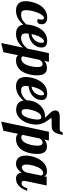

<svg xmlns="http://www.w3.org/2000/svg" viewBox="1024 -1841 1054 3168"><g transform="rotate(90 1551.0 -257.0)"><path d="M29.3 -31.2Q-13.2 -70.8 -13.2 -152.8Q-13.2 -183.6 -7.1 -221.4Q-1 -259.3 11.7 -296.9Q41.5 -388.2 96.2 -442.4Q163.6 -508.8 255.9 -508.8Q315.9 -508.8 344.7 -480Q367.2 -457 367.2 -417Q367.2 -381.8 351.6 -362.3Q336.9 -344.2 314 -344.2Q297.4 -344.2 278.8 -356Q291 -387.7 291 -415Q291 -434.1 283.9 -445.1Q276.9 -456.1 263.2 -456.1Q233.9 -456.1 202.1 -404.3Q173.3 -358.4 154.3 -287.6Q134.8 -218.3 134.8 -162.1Q134.8 -113.3 153.3 -94.7Q169.4 -78.1 207 -78.1Q261.2 -78.1 306.2 -107.4Q325.2 -119.6 342.8 -136.5Q360.4 -153.3 383.8 -179.2H418Q370.6 -99.1 309.1 -51.8Q233.4 5.9 143.1 5.9Q69.3 5.9 29.3 -31.2Z M413.1 -31.2Q370.6 -70.8 370.6 -152.8Q370.6 -183.6 376.7 -221.2Q382.8 -258.8 395 -296.4Q408.7 -338.4 429.9 -376Q451.2 -413.6 479.5 -442.4Q544.9 -508.8 640.6 -508.8Q701.7 -508.8 729.5 -479.5Q751 -456.5 751 -413.1Q751 -370.6 732.4 -333.3Q713.9 -295.9 681.2 -267.1Q648.4 -238.8 606.9 -221.9Q565.4 -205.1 521 -202.1Q518.6 -176.8 518.6 -162.1Q518.6 -113.3 537.1 -94.7Q553.2 -78.1 590.8 -78.1Q645 -78.1 689.9 -107.4Q709 -119.6 726.6 -136.5Q744.1 -153.3 767.6 -179.2H801.8Q754.4 -99.1 692.9 -51.8Q617.2 5.9 526.9 5.9Q453.1 5.9 413.1 -31.2ZM629.9 -303.2Q650.4 -326.7 662.1 -355.7Q673.8 -384.8 673.8 -415Q673.8 -435.1 668.2 -445.6Q662.6 -456.1 648.9 -456.1Q630.9 -456.1 612.5 -438.5Q594.2 -420.9 577.1 -390.1Q561.5 -361.3 548.8 -324.7Q536.1 -288.1 528.8 -250Q556.6 -252 583 -266.1Q609.4 -280.3 629.9 -303.2Z M843.8 -537.1H987.8L971.7 -461.9Q1022.5 -504.9 1088.4 -504.9Q1144.5 -504.9 1175.3 -470.7Q1210.4 -430.7 1210.4 -347.2Q1210.4 -266.6 1189.9 -195.8Q1164.1 -105.5 1114.7 -55.7Q1054.2 5.9 964.4 5.9Q929.7 5.9 907.2 -4.9Q890.1 -12.7 879.4 -29.8L827.6 213.9L676.8 250ZM1016.6 -130.4Q1043.9 -168.9 1060.5 -238.8Q1073.7 -294.9 1073.7 -350.1Q1073.7 -399.4 1055.7 -420.4Q1043.9 -433.1 1023.4 -433.1Q1005.4 -433.1 986.8 -420.4Q968.3 -407.7 954.6 -383.8L895.5 -104Q898.9 -94.2 908.4 -87.6Q918 -81.1 933.6 -81.1Q981.9 -81.1 1016.6 -130.4Z M1279.8 -31.2Q1237.3 -70.8 1237.3 -152.8Q1237.3 -183.6 1243.4 -221.2Q1249.5 -258.8 1261.7 -296.4Q1275.4 -338.4 1296.6 -376Q1317.9 -413.6 1346.2 -442.4Q1411.6 -508.8 1507.3 -508.8Q1568.4 -508.8 1596.2 -479.5Q1617.7 -456.5 1617.7 -413.1Q1617.7 -370.6 1599.1 -333.3Q1580.6 -295.9 1547.9 -267.1Q1515.1 -238.8 1473.6 -221.9Q1432.1 -205.1 1387.7 -202.1Q1385.3 -176.8 1385.3 -162.1Q1385.3 -113.3 1403.8 -94.7Q1419.9 -78.1 1457.5 -78.1Q1511.7 -78.1 1556.6 -107.4Q1575.7 -119.6 1593.3 -136.5Q1610.8 -153.3 1634.3 -179.2H1668.5Q1621.1 -99.1 1559.6 -51.8Q1483.9 5.9 1393.6 5.9Q1319.8 5.9 1279.8 -31.2ZM1496.6 -303.2Q1517.1 -326.7 1528.8 -355.7Q1540.5 -384.8 1540.5 -415Q1540.5 -435.1 1534.9 -445.6Q1529.3 -456.1 1515.6 -456.1Q1497.6 -456.1 1479.2 -438.5Q1460.9 -420.9 1443.8 -390.1Q1428.2 -361.3 1415.5 -324.7Q1402.8 -288.1 1395.5 -250Q1423.3 -252 1449.7 -266.1Q1476.1 -280.3 1496.6 -303.2Z M1663.6 -36.6Q1621.1 -79.1 1621.1 -165Q1621.1 -222.7 1639.2 -277.6Q1657.2 -332.5 1691.9 -376Q1728.5 -421.4 1779.5 -447.3Q1830.6 -473.1 1894 -473.1Q1900.9 -473.1 1903.3 -472.7Q1905.8 -472.2 1911.1 -472.2Q1894 -493.2 1869.6 -516.6Q1845.2 -539.6 1828.4 -558.8Q1811.5 -578.1 1800.8 -597.2Q1789.1 -617.7 1789.1 -642.1Q1789.1 -680.2 1814.9 -698Q1840.8 -715.8 1897.5 -715.8H2049.3H2094.2Q2111.8 -715.8 2122.8 -720Q2133.8 -724.1 2139.6 -734.4Q2145 -742.7 2150.4 -764.2H2194.3Q2182.1 -705.1 2168.7 -669.9Q2155.3 -634.8 2136.7 -615.7Q2118.2 -596.7 2092.3 -589.4Q2066.4 -582 2025.4 -582H1929.2Q1922.9 -582 1919.7 -579.8Q1916.5 -577.6 1916.5 -569.8Q1916.5 -565.4 1924.3 -556.2L1931.2 -547.9Q1935.5 -542 1947.3 -526.6Q1959 -511.2 1969.7 -495.6Q2000.5 -450.7 2014.6 -392.6Q2022.5 -361.8 2022.5 -325.2Q2022.5 -288.6 2015.1 -250Q2007.8 -211.4 1994.1 -174.8Q1980 -137.7 1959 -105.5Q1938 -73.2 1911.6 -48.8Q1854 3.9 1781.2 3.9Q1704.1 3.9 1663.6 -36.6ZM1891.1 -142.6Q1914.6 -187 1928.7 -256.8Q1934.1 -284.2 1936.8 -308.6Q1939.5 -333 1939.5 -346.2Q1939.5 -383.8 1929.7 -398.9Q1920.9 -412.1 1901.4 -412.1Q1878.9 -412.1 1859.4 -397.7Q1839.8 -383.3 1824.2 -358.4Q1797.9 -316.4 1780.8 -248.5Q1773.9 -222.7 1770.5 -198.7Q1767.1 -174.8 1767.1 -160.2Q1767.1 -117.7 1779.3 -101.1Q1785.2 -92.8 1794.7 -89.4Q1804.2 -85.9 1819.3 -85.9Q1860.4 -85.9 1891.1 -142.6Z M2140.6 -537.1H2284.7L2268.6 -461.9Q2319.3 -504.9 2385.3 -504.9Q2441.4 -504.9 2472.2 -470.7Q2507.3 -430.7 2507.3 -347.2Q2507.3 -266.6 2486.8 -195.8Q2460.9 -105.5 2411.6 -55.7Q2351.1 5.9 2261.2 5.9Q2226.6 5.9 2204.1 -4.9Q2187 -12.7 2176.3 -29.8L2124.5 213.9L1973.6 250ZM2313.5 -130.4Q2340.8 -168.9 2357.4 -238.8Q2370.6 -294.9 2370.6 -350.1Q2370.6 -399.4 2352.5 -420.4Q2340.8 -433.1 2320.3 -433.1Q2302.2 -433.1 2283.7 -420.4Q2265.1 -407.7 2251.5 -383.8L2192.4 -104Q2195.8 -94.2 2205.3 -87.6Q2214.8 -81.1 2230.5 -81.1Q2278.8 -81.1 2313.5 -130.4Z M2575.2 -29.8Q2534.2 -71.8 2534.2 -154.8Q2534.2 -189.9 2541.3 -229Q2548.3 -268.1 2562 -306.2Q2593.3 -392.1 2647.5 -444.8Q2710 -504.9 2791.5 -504.9Q2832 -504.9 2852.3 -491Q2872.6 -477.1 2872.6 -454.1V-446.8L2883.3 -500H3027.3L2955.6 -160.2Q2951.2 -145.5 2951.2 -127.9Q2951.2 -85 2992.2 -85Q3019.5 -85 3042 -112.8Q3061 -136.2 3073.2 -179.2H3115.2Q3088.4 -103 3050.3 -58.6Q3018.1 -22 2977.5 -5.9Q2947.8 5.9 2914.6 5.9Q2872.1 5.9 2846.9 -17.3Q2821.8 -40.5 2816.4 -85.9Q2788.1 -45.9 2756.8 -23.4Q2716.8 5.9 2667.5 5.9Q2610.4 5.9 2575.2 -29.8ZM2780.3 -113.3Q2806.6 -138.7 2815.4 -179.2L2863.3 -404.8Q2863.3 -409.7 2861.1 -416.3Q2858.9 -422.9 2855 -428.7Q2843.3 -442.9 2822.3 -442.9Q2802.2 -442.9 2783.4 -429.7Q2764.6 -416.5 2748 -393.1Q2718.8 -350.6 2699.7 -282.2Q2690.9 -252 2686.5 -222.4Q2682.1 -192.9 2682.1 -168.9Q2682.1 -119.1 2700.7 -101.6Q2707 -94.7 2714.8 -92.8Q2722.7 -90.8 2732.4 -90.8Q2743.7 -90.8 2756.1 -96.7Q2768.6 -102.5 2780.3 -113.3Z"/></g></svg>

Font: Pattaya
Style: Regular
Weight: 400
Designer: Pablo Impallari / Thai characters Designed by Thanarat Vachiruckul and Suppakit Chalermlarp
Foundry: Pablo Impallari
Version: Version 2.001